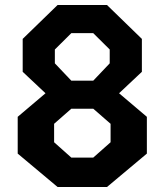

<svg xmlns="http://www.w3.org/2000/svg" viewBox="-20 -750 660 770"><path d="M211 0H409L569 -134V-281.5L457.5 -376L549 -462V-594L409 -730H211L71 -594V-462L162.5 -376L51 -281.5V-134ZM266 -118 197 -179.5V-253.5L266 -314H354L423.5 -253.5V-179.5L354 -118ZM266 -426.5 200 -496V-551.5L266 -617H354L420 -551.5V-496L354 -426.5Z"/></svg>

Font: Monaspace Krypton
Style: Bold
Weight: 700
Designer: Riley Cran & the Lettermatic Team
Foundry: Lettermatic
Version: Version 1.200 (Monaspace Krypton)